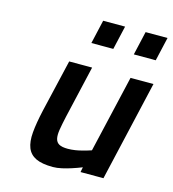

<svg xmlns="http://www.w3.org/2000/svg" viewBox="-110 -821 829 922"><g transform="rotate(15 304.5 -359.5)"><path d="M601 -499 486 0H372L377 -25Q352 -15 327 -7Q306 0 281.5 5.5Q257 11 237 11Q183 11 152.5 -3.5Q122 -18 110 -48Q98 -78 102 -125Q106 -172 121 -238L182 -499H296L236 -239Q227 -199 222.5 -171Q218 -143 222 -125.5Q226 -108 240.5 -100Q255 -92 284 -92Q301 -92 320.5 -95Q340 -98 357 -103Q377 -108 398 -115L487 -499ZM289 -730H398L371 -612H262ZM500 -730H609L582 -612H473Z"/></g></svg>

Font: Panefresco 800wt
Style: Italic
Weight: 800
Foundry: Campivisivi & Chank Co
Version: Version 1.001